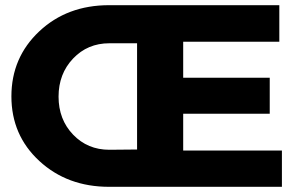

<svg xmlns="http://www.w3.org/2000/svg" viewBox="-20 -721 1153 741"><path d="M401 -701H1058V-560H687V-421H1021V-282H687V-140H1068V0H401Q240 0 132 -99.5Q24 -199 24 -349Q24 -499 131.5 -600Q239 -701 401 -701ZM402 -143 509 -144V-554H402Q318 -554 262 -495Q206 -436 206 -348Q206 -260 262 -201.5Q318 -143 402 -143Z"/></svg>

Font: Trueno
Style: Bd
Weight: 700
Designer: Julieta Ulanovsky
Foundry: Julieta Ulanovsky
Version: Version 3.001b